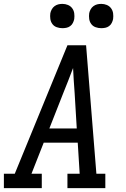

<svg xmlns="http://www.w3.org/2000/svg" viewBox="-30 -968 650 988"><path d="M-10 0V-74H46L317 -735H413L466 -74H512V0H317V-74H380L370 -234H195L132 -74H185V0ZM224 -307H365L354 -490Q351 -522 349.5 -554Q348 -586 346 -618Q334 -586 321.5 -554Q309 -522 296 -490ZM491 -823Q476 -823 462 -828Q448 -833 439.5 -844.5Q431 -856 429 -870.5Q427 -885 429 -900Q431 -910 436.5 -920Q442 -930 451 -936.5Q460 -943 470 -945.5Q480 -948 491 -948Q506 -948 519.5 -942.5Q533 -937 541.5 -925.5Q550 -914 552 -899.5Q554 -885 552 -870Q550 -860 545 -850Q540 -840 531 -833.5Q522 -827 511.5 -825Q501 -823 491 -823ZM291 -823Q276 -823 262 -828Q248 -833 239.5 -844.5Q231 -856 229 -870.5Q227 -885 229 -900Q231 -910 236.5 -920Q242 -930 251 -936.5Q260 -943 270 -945.5Q280 -948 291 -948Q306 -948 319.5 -942.5Q333 -937 341.5 -925.5Q350 -914 352 -899.5Q354 -885 352 -870Q350 -860 345 -850Q340 -840 331 -833.5Q322 -827 311.5 -825Q301 -823 291 -823Z"/></svg>

Font: Iosevka Etoile Oblique
Style: Regular
Weight: 400
Italic angle: -9°
Designer: Belleve Invis
Foundry: Belleve Invis
Version: Version 15.5.2; ttfautohint (v1.8.4)